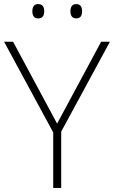

<svg xmlns="http://www.w3.org/2000/svg" viewBox="-20 -918 557 938"><path d="M138 -863C138 -843 146 -828 166 -828C189 -828 196 -843 196 -863C196 -883 189 -898 166 -898C146 -898 138 -883 138 -863ZM324 -863C324 -843 332 -828 352 -828C374 -828 381 -843 381 -863C381 -883 374 -898 352 -898C332 -898 324 -883 324 -863ZM259 -314 44 -714H0L240 -271V0H279V-275L517 -714H474Z"/></svg>

Font: Noto Sans Georgian ExtraLight
Style: Regular
Weight: 200
Designer: Monotype Design Team, Akaki Razmadze
Foundry: Google LLC
Version: Version 2.005